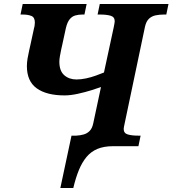

<svg xmlns="http://www.w3.org/2000/svg" viewBox="-20 -734 866 964"><path d="M283 210 339 -53H363Q383 -54 400.5 -59Q418 -64 430.5 -77Q443 -90 448 -114L487 -297Q471 -291 439 -281Q407 -271 370.5 -263Q334 -255 304 -255Q214 -255 164.5 -290.5Q115 -326 115 -402Q115 -420 118.5 -441Q122 -462 126.5 -481Q131 -500 133 -510L151 -593Q153 -599 154 -608Q155 -617 155 -621Q155 -647 137.5 -654Q120 -661 94 -661H83L94 -714H415L404 -661H393Q375 -661 358.5 -656.5Q342 -652 330 -637.5Q318 -623 311 -594L293 -511Q291 -503 287.5 -486.5Q284 -470 281 -453Q278 -436 278 -424Q278 -378 302.5 -356.5Q327 -335 364 -335Q387 -335 412.5 -340.5Q438 -346 461.5 -354.5Q485 -363 502 -370L551 -597Q553 -608 554.5 -615.5Q556 -623 556 -627Q556 -649 535.5 -655Q515 -661 483 -661H470L481 -714H826L815 -661H802Q781 -661 761.5 -657Q742 -653 728 -640Q714 -627 708 -600L605 -110Q604 -105 602.5 -98Q601 -91 601 -87Q601 -65 621.5 -59Q642 -53 673 -53H686L675 0H548Q502 0 469.5 13.5Q437 27 414.5 54Q392 81 376 120Q360 159 348 210Z"/></svg>

Font: Noto Serif
Style: Italic
Weight: 400
Italic angle: -12°
Designer: Monotype Design Team
Foundry: Monotype Imaging Inc.
Version: Version 2.013